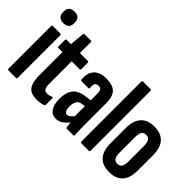

<svg xmlns="http://www.w3.org/2000/svg" viewBox="-78 -1095 1503 1503"><g transform="rotate(45 674.0 -343.0)"><path d="M46.4 0Q37.4 0 37.4 -10.9V-480.9Q37.4 -491.5 46.4 -491.5H130.5Q139.4 -491.5 139.4 -480.9V-10.9Q139.4 0 130.5 0ZM88.7 -565.3Q59.7 -565.3 43.3 -579.8Q26.8 -594.3 26.8 -621.1V-635.2Q26.8 -662.8 43.3 -677.2Q59.7 -691.6 88.7 -691.6Q118.5 -691.6 134.1 -677.2Q149.7 -662.8 149.7 -635.2V-621.1Q149.7 -594.3 134.1 -579.8Q118.5 -565.3 88.7 -565.3Z M363 6Q298.7 6 271.7 -29.3Q244.6 -64.6 244.6 -148.5V-400.2H200.8Q191.3 -400.2 191.3 -410.6V-480.9Q191.3 -491.5 200.8 -491.5H247.8L258.9 -611.5Q259.9 -621.5 268.5 -621.5H338.3Q346.6 -621.5 346.6 -611.1V-491.5H433.9Q443.4 -491.5 443.4 -480.9V-410.6Q443.4 -400.2 433.9 -400.2H346.6V-154.4Q346.6 -116.9 355.8 -101Q365.1 -85.2 388.3 -85.2Q400.5 -85.2 411.3 -87.8Q422.2 -90.4 434.1 -95.2Q444.4 -99.4 444.4 -87.9V-18.1Q444.4 -7.9 436.3 -5.6Q422.1 -0.4 403.2 2.8Q384.3 6 363 6Z M693.5 0Q685.2 0 683.8 -10.2Q681.8 -26.6 679.8 -52.6Q677.8 -78.5 677.4 -97.9L667.9 -109.5V-358Q667.9 -390.4 660.6 -402.4Q653.2 -414.4 631.2 -414.4Q609.1 -414.4 600.6 -400.5Q592.1 -386.5 595.1 -355.4Q595.9 -344.5 585.2 -344.5H513.2Q502.4 -344.5 501.4 -357.7Q496 -424.4 530.1 -460.9Q564.3 -497.5 634.2 -497.5Q706.1 -497.5 738 -465.3Q769.9 -433.2 769.9 -357.3V-124.7Q769.9 -81.9 770.8 -54.9Q771.6 -27.9 772.9 -11.9Q774.3 0 765.6 0ZM574.1 6Q532.3 6 509.1 -28.8Q485.8 -63.6 485.8 -125.7Q485.8 -195.3 517 -235.2Q548.2 -275.2 620.1 -283.7L676.3 -290.9L675.9 -226.2L640.3 -221.4Q611.5 -217.8 597.7 -197.2Q583.9 -176.7 583.9 -138.9Q583.9 -109.8 592.2 -93.9Q600.4 -78 615.5 -78Q630.1 -78 645.3 -90.4Q660.5 -102.7 682.2 -133.5L689.5 -68.8Q657.2 -27.9 632.1 -11Q606.9 6 574.1 6Z M853.4 0Q844.4 0 844.4 -10.9V-672.1Q844.4 -683 853.4 -683H937.5Q946.4 -683 946.4 -672.1V-10.9Q946.4 0 937.5 0Z M1166.2 6Q1092.2 6 1053.8 -36.2Q1015.4 -78.5 1015.4 -161.6V-330Q1015.4 -413 1053.8 -455.2Q1092.2 -497.5 1166.2 -497.5Q1240.6 -497.5 1278.9 -455.2Q1317.1 -413 1317.1 -330V-161.6Q1317.1 -78.5 1278.9 -36.2Q1240.6 6 1166.2 6ZM1166.2 -85.8Q1192.3 -85.8 1203.9 -103.6Q1215.5 -121.3 1215.5 -162.6V-328Q1215.5 -369.9 1203.9 -388.1Q1192.3 -406.2 1166.2 -406.2Q1140.2 -406.2 1128.6 -388.1Q1117 -369.9 1117 -328V-162.6Q1117 -121.3 1128.9 -103.6Q1140.8 -85.8 1166.2 -85.8Z"/></g></svg>

Font: Sofia Sans Extra Condensed
Style: Regular
Weight: 400
Designer: Botio Nikoltchev, Ani Petrova
Foundry: lettersoup
Version: Version 4.101